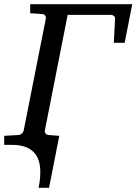

<svg xmlns="http://www.w3.org/2000/svg" viewBox="-45 -691 651 916"><path d="M549.8 -486.8H498L503.9 -604Q504.4 -610.4 497.8 -615.2Q491.2 -620.1 484.9 -620.1H277.8L168.9 -67.9Q168 -62 171.6 -55.2Q175.3 -48.3 186 -46.9L237.8 -43L189 205.1H139.2Q160.2 98.6 127.4 49.3Q94.7 0 12.2 0H-24.9V-43L43 -46.9Q53.7 -47.9 60.3 -54.9Q66.9 -62 67.9 -67.9L173.8 -603Q175.3 -608.9 171.4 -615.7Q167.5 -622.6 157.2 -624L99.1 -627.9V-670.9H585.9Z"/></svg>

Font: Charis SIL
Style: Italic
Weight: 400
Italic angle: -11°
Foundry: SIL International
Version: Version 4.112